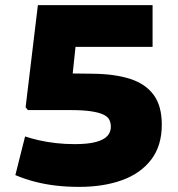

<svg xmlns="http://www.w3.org/2000/svg" viewBox="-20 -720 697 750"><path d="M40 -36 78 -187Q102 -179 132.5 -172Q163 -165 198.5 -161Q234 -157 272 -157Q324 -157 355 -165.5Q386 -174 399.5 -189Q413 -204 413 -225Q413 -241 406.5 -253Q400 -265 382.5 -273Q365 -281 334 -285.5Q303 -290 255 -290H89L80 -301L128 -700H576V-537H275L264 -433L343 -432Q430 -431 489.5 -411.5Q549 -392 580.5 -349Q612 -306 612 -233Q612 -151 571 -97Q530 -43 457.5 -16.5Q385 10 289 10Q241 10 198.5 5Q156 0 117 -10Q78 -20 40 -36Z"/></svg>

Font: Georama ExtraBold
Style: Regular
Weight: 800
Designer: Jean-Baptiste Levee
Foundry: Production Type
Version: Version 1.001